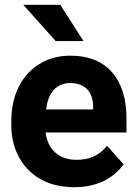

<svg xmlns="http://www.w3.org/2000/svg" viewBox="-20 -770 580 800"><path d="M27 -246C27 -211 33 -177 45 -146C80 -54 162 10 289 10C387 10 454 -29 495 -85L426 -163C399 -127 358 -104 299 -104C223 -104 178 -150 170 -218H507V-278C507 -434 430 -538 274 -538C236 -538 202 -531 172 -518C84 -479 27 -390 27 -265ZM77 -750 212 -599H328L231 -750ZM172 -314C179 -373 207 -424 273 -424C334 -424 368 -387 368 -326V-314Z"/></svg>

Font: Asimov Pro
Style: Bd
Weight: 700
Designer: Google
Version: Version 2.000980; 2014